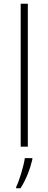

<svg xmlns="http://www.w3.org/2000/svg" viewBox="-20 -780 257 1021"><path d="M128 0V-760H90V0ZM152 68V61H112C106 104 82 183 66 214V221H89C119 175 141 116 152 68Z"/></svg>

Font: Noto Sans Canadian Aboriginal ExtraLight
Style: Regular
Weight: 200
Designer: Monotype Design Team, Typotheque's Kevin King
Foundry: Monotype Imaging Inc.
Version: Version 2.004